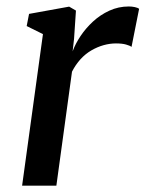

<svg xmlns="http://www.w3.org/2000/svg" viewBox="-20 -588 460 608"><path d="M50 0 116 -480 64.5 -505.5 72 -544 199 -567 220.5 -554.5 214.5 -465 210 -425.5Q218.5 -449 235 -473.8Q251.5 -498.5 274.5 -519.8Q297.5 -541 326.2 -554.2Q355 -567.5 388 -567.5Q397.5 -567.5 407 -565.5Q416.5 -563.5 420.5 -560L396.5 -439.5Q391.5 -443.5 379 -447Q366.5 -450.5 347 -450.5Q328 -450.5 308.2 -445Q288.5 -439.5 269.5 -428.5Q250.5 -417.5 235 -400.5Q219.5 -383.5 208 -361L158.5 0Z"/></svg>

Font: Merriweather Light 18pt Medium
Style: Italic
Weight: 500
Italic angle: -7.8°
Version: Version 2.101